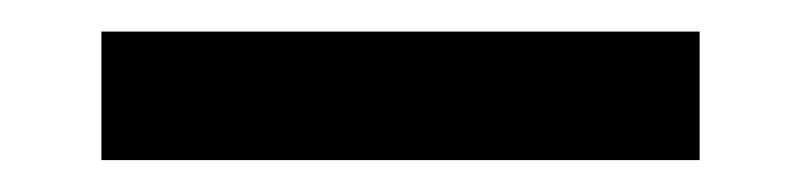

<svg xmlns="http://www.w3.org/2000/svg" viewBox="-20 -681 505 121"><path d="M420.9 -580.1H43.9V-661.1H420.9Z"/></svg>

Font: Ezra SIL
Style: Regular
Weight: 400
Designer: Development by SIL's NRSI team. OpenType tables by Ralph Hancock ( hancock@dircon.co.uk )
Foundry: SIL International, Version 2.51: 2007
Version: Version 2.51, 2007